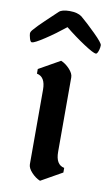

<svg xmlns="http://www.w3.org/2000/svg" viewBox="-147 -852 517 898"><g transform="rotate(10 112.0 -403.0)"><path d="M170 -502V-148Q170 -87 211 -79V-57L110 0Q88 -9 69 -29.5Q50 -50 50 -68V-422Q50 -483 9 -491V-513L110 -570Q132 -561 151 -540.5Q170 -520 170 -502ZM277 -652Q271 -631 264 -631Q252 -631 205.5 -661.5Q159 -692 112 -730Q65 -692 18.5 -661.5Q-28 -631 -40 -631Q-47 -631 -51.5 -647Q-56 -663 -56 -670.5Q-56 -678 -47.5 -688Q-39 -698 -25 -712.5Q-11 -727 3 -740Q45 -779 58.5 -792.5Q72 -806 109.5 -806Q147 -806 167 -791Q198 -765 239 -724.5Q280 -684 280 -673.5Q280 -663 277 -652Z"/></g></svg>

Font: Pirata One
Style: Regular
Weight: 400
Designer: Rodrigo Fuenzalida, Nicolas Massi
Foundry: Rodrigo Fuenzalida, Nicolas Massi
Version: Version 1.001